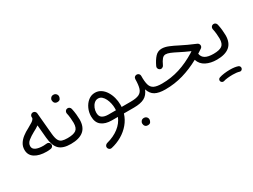

<svg xmlns="http://www.w3.org/2000/svg" viewBox="-55 -1175 2748 2082"><g transform="rotate(-30 1319.0 -134.0)"><path d="M66.4 -181.6Q66.4 -223.6 87.2 -257.3Q107.9 -291 143.1 -318.1Q178.2 -345.2 220.2 -366.2Q252.4 -383.3 279.5 -401.1Q306.6 -418.9 313 -439L312 -449.2Q310.5 -464.4 320.3 -476.1Q330.1 -487.8 345.2 -489.3Q360.4 -490.7 372.1 -481Q383.8 -471.2 385.3 -456.1L409.7 -187Q415 -129.9 429.4 -102.5Q443.8 -75.2 470 -66.9Q496.1 -58.6 536.6 -58.6H537.1Q552.7 -58.6 563 -48.1Q573.2 -37.6 573.2 -22Q573.2 -6.8 563 3.9Q552.7 14.6 537.1 14.6H536.6Q438 14.6 392.1 -29.8Q346.2 -74.2 336.4 -180.2L321.8 -341.8Q306.6 -330.6 288.8 -320.3Q271 -310.1 251.5 -299.8Q208 -276.4 174.1 -249.3Q140.1 -222.2 140.1 -184.6Q140.1 -151.4 174.1 -134.8Q208 -118.2 268.6 -118.2Q287.1 -118.2 309.1 -121.1Q323.7 -123.5 335.9 -114.3Q348.1 -105 350.1 -89.8Q352.5 -75.2 343.3 -63Q334 -50.8 318.8 -48.8Q292.5 -44.9 268.6 -44.9Q175.3 -44.9 120.8 -80.1Q66.4 -115.2 66.4 -181.6Z M500.5 -22Q500.5 -37.6 511.2 -48.1Q522 -58.6 537.1 -58.6Q609.9 -58.6 642.6 -82Q675.3 -105.5 675.3 -169.9Q675.3 -191.4 672.1 -228Q668.9 -264.6 661.1 -297.4Q659.2 -312.5 668 -325Q676.8 -337.4 691.9 -339.4Q706.5 -341.8 718.8 -332.8Q731 -323.7 733.9 -309.1Q742.2 -272.5 746.1 -233.9Q750 -195.3 750 -169.4Q750 -75.7 696 -30.5Q642.1 14.6 537.1 14.6Q522 14.6 511.2 3.9Q500.5 -6.8 500.5 -22ZM590.8 -500Q590.8 -516.6 603.3 -530Q615.7 -543.5 636.2 -543.5Q650.4 -543.5 659.9 -537.6Q669.4 -531.7 674.8 -523.4Q682.1 -512.2 682.1 -499.5Q682.1 -485.4 672.6 -468.8Q663.1 -452.1 635.7 -452.1Q617.7 -452.1 607.9 -460.4Q598.1 -468.8 594.2 -479.5Q590.8 -491.7 590.8 -500Z M1047.4 14.6Q967.8 14.6 920.7 -21.7Q873.5 -58.1 873.5 -135.3Q873.5 -185.5 894.5 -231.9Q915.5 -278.3 952.4 -307.9Q989.3 -337.4 1036.6 -337.4Q1077.6 -337.4 1110.4 -315.7Q1143.1 -293.9 1166 -257.6Q1189 -221.2 1200.9 -176.8Q1212.9 -132.3 1212.9 -86.4Q1212.9 -72.3 1211.9 -58.6H1274.9Q1290.5 -58.6 1300.8 -48.1Q1311 -37.6 1311 -22Q1311 -6.8 1300.8 3.9Q1290.5 14.6 1274.9 14.6H1198.2Q1177.7 81.1 1133.5 133.5Q1089.4 186 1028.1 221.7Q966.8 257.3 895.5 273.4Q880.9 276.9 868.2 268.1Q855.5 259.3 852.5 244.6Q849.6 229.5 858.6 217.3Q867.7 205.1 881.8 201.2Q970.7 178.2 1033.4 130.1Q1096.2 82 1123 14.6ZM1046.9 -58.6H1140.6Q1141.6 -71.3 1141.6 -84Q1141.6 -112.8 1134.8 -144.5Q1127.9 -176.3 1114.5 -203.9Q1101.1 -231.4 1081.3 -248.8Q1061.5 -266.1 1035.2 -266.1Q1007.8 -266.1 986.8 -247.1Q965.8 -228 954.1 -199.2Q942.4 -170.4 942.4 -141.1Q942.4 -94.7 970.9 -76.7Q999.5 -58.6 1046.9 -58.6Z M1237.8 -22Q1237.8 -37.6 1248.8 -48.1Q1259.8 -58.6 1274.9 -58.6H1323.7Q1339.4 -58.6 1350.1 -48.1Q1360.8 -37.6 1360.8 -22Q1360.8 -6.8 1350.1 3.9Q1339.4 14.6 1323.7 14.6H1274.9Q1259.8 14.6 1248.8 3.9Q1237.8 -6.8 1237.8 -22Z M1286.6 -22Q1286.6 -37.6 1297.6 -48.1Q1308.6 -58.6 1323.7 -58.6Q1395.5 -58.6 1430.9 -75.9Q1466.3 -93.3 1478.5 -134.3Q1490.7 -175.3 1491.2 -246.1Q1492.2 -263.2 1503.7 -272.7Q1515.1 -282.2 1530.3 -281.2Q1545.9 -280.3 1555.7 -268.8Q1565.4 -257.3 1564.5 -242.7Q1563.5 -174.3 1574.7 -133.8Q1585.9 -93.3 1619.4 -75.9Q1652.8 -58.6 1719.2 -58.6H1719.7Q1735.4 -58.6 1745.6 -48.1Q1755.9 -37.6 1755.9 -22Q1755.9 -6.8 1745.6 3.9Q1735.4 14.6 1719.7 14.6H1719.2Q1638.2 14.6 1592.5 -10.5Q1546.9 -35.6 1527.3 -96.7Q1502.4 -35.2 1454.8 -10.3Q1407.2 14.6 1323.7 14.6Q1308.6 14.6 1297.6 3.9Q1286.6 -6.8 1286.6 -22ZM1314.9 208Q1314.9 191.4 1327.4 178Q1339.8 164.6 1360.4 164.6Q1374.5 164.6 1384 170.4Q1393.6 176.3 1398.9 184.6Q1406.2 195.8 1406.2 208.5Q1406.2 222.7 1396.7 239.3Q1387.2 255.9 1359.9 255.9Q1341.8 255.9 1332 247.6Q1322.3 239.3 1318.4 228.5Q1314.9 216.3 1314.9 208Z M1902.8 -389.6Q1941.9 -389.6 1988 -370.6Q2034.2 -351.6 2089.4 -322.8Q2124 -304.7 2168 -284.7Q2211.9 -264.6 2266.1 -241.7Q2275.9 -237.8 2282.2 -228Q2288.6 -218.3 2288.6 -208Q2288.6 -188.5 2271.5 -176.8Q2245.1 -159.2 2219.7 -143.1Q2227.1 -99.1 2262.7 -78.9Q2298.3 -58.6 2364.3 -58.6H2364.7Q2380.4 -58.6 2390.6 -48.1Q2400.9 -37.6 2400.9 -22Q2400.9 -6.8 2390.6 3.9Q2380.4 14.6 2364.7 14.6H2364.3Q2288.1 14.6 2231 -14.2Q2173.8 -43 2153.8 -105Q2048.8 -47.4 1941.9 -16.4Q1835 14.6 1719.7 14.6Q1704.6 14.6 1693.6 3.7Q1682.6 -7.3 1682.6 -22Q1682.6 -36.6 1693.4 -47.6Q1704.1 -58.6 1719.7 -58.6Q1832.5 -58.6 1939.2 -92Q2045.9 -125.5 2153.8 -192.4Q2160.6 -200.2 2170.4 -203.1L2171.4 -203.6Q2134.3 -220.2 2102.3 -234.9Q2070.3 -249.5 2043 -264.2Q1997.1 -288.1 1964.6 -301.5Q1932.1 -314.9 1909.2 -314.9Q1884.8 -314.9 1865.7 -293.7Q1846.7 -272.5 1824.2 -223.6Q1819.3 -211.4 1803.2 -204.8Q1787.1 -198.2 1771.5 -208Q1760.7 -214.8 1756.1 -227.8Q1751.5 -240.7 1757.8 -254.4Q1787.1 -316.9 1820.6 -353.3Q1854 -389.6 1902.8 -389.6Z M2328.1 -22Q2328.1 -37.6 2338.9 -48.1Q2349.6 -58.6 2364.7 -58.6Q2437.5 -58.6 2470.2 -82Q2502.9 -105.5 2502.9 -169.9Q2502.9 -191.4 2499.8 -228Q2496.6 -264.6 2488.8 -297.4Q2486.8 -312.5 2495.6 -325Q2504.4 -337.4 2519.5 -339.4Q2534.2 -341.8 2546.4 -332.8Q2558.6 -323.7 2561.5 -309.1Q2569.8 -272.5 2573.7 -233.9Q2577.6 -195.3 2577.6 -169.4Q2577.6 -75.7 2523.7 -30.5Q2469.7 14.6 2364.7 14.6Q2349.6 14.6 2338.9 3.9Q2328.1 -6.8 2328.1 -22ZM2275.9 233.4Q2272.5 221.7 2278.3 210.7Q2284.2 199.7 2296.4 196.3Q2322.3 187.5 2358.2 182.9Q2394 178.2 2429.2 178.2Q2494.6 178.2 2533.2 193.4Q2544.9 199.7 2548.6 212.6Q2552.2 225.6 2545.4 236.8Q2531.7 256.3 2511.2 250Q2479.5 240.2 2429.2 240.2Q2395.5 240.2 2364.5 243.7Q2333.5 247.1 2313.5 253.9Q2301.3 257.3 2290.5 251Q2279.8 244.6 2275.9 233.4Z"/></g></svg>

Font: Mikhak-DS2-FD Regular
Style: Regular
Weight: 400
Designer: Amin Abedi
Version: Version 3.4